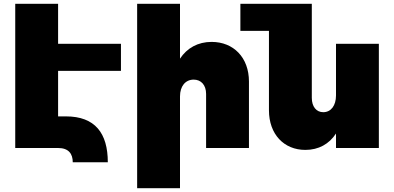

<svg xmlns="http://www.w3.org/2000/svg" viewBox="-20 -777 2069 1008"><path d="M615 -405V-547H285V-757H60V0H285C340 0 362 30 362 75H546C546 -78 479 -166 326 -166H285V-405Z M1091 -557C1019 -557 962 -525 925 -469V-757H700V211H925V-271C925 -324 953 -359 997 -359C1036 -359 1062 -330 1062 -284V0H1287V-349C1287 -475 1206 -557 1091 -557Z M1744 -547V-276C1744 -223 1718 -188 1677 -188C1641 -188 1617 -217 1617 -263V-757H1242V-615H1392V-198C1392 -72 1471 10 1583 10C1653 10 1708 -21 1744 -76V0H1969V-547Z"/></svg>

Font: Montserrat arm Black
Style: Regular
Weight: 900
Designer: Julieta Ulanovsky
Foundry: Julieta Ulanovsky
Version: Version 6.000;PS 006.000;hotconv 1.0.88;makeotf.lib2.5.64775